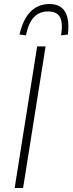

<svg xmlns="http://www.w3.org/2000/svg" viewBox="-20 -936 361 956"><path d="M53 0 165 -705H207L95 0ZM109 -760 77 -764Q95 -841 132.5 -878.5Q170 -916 226 -916Q264 -916 286 -898.5Q308 -881 316 -847.5Q324 -814 318 -764L284 -760Q294 -821 279 -850Q264 -879 219 -879Q176 -879 149 -850.5Q122 -822 109 -760Z"/></svg>

Font: Nunito Sans 10pt Condensed ExtraLight
Style: Italic
Weight: 250
Width: 3
Italic angle: -9°
Designer: Vernon Adams
Foundry: Vernon Adams
Version: Version 3.101;gftools[0.9.27]